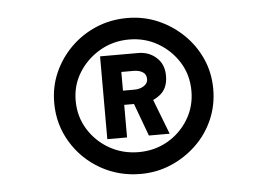

<svg xmlns="http://www.w3.org/2000/svg" viewBox="-40 -760 769 552"><g transform="rotate(-5 344.5 -484.0)"><path d="M345 -259Q282 -259 229.5 -289Q177 -319 146 -370.5Q115 -422 115 -484Q115 -531 133 -571.5Q151 -612 182.5 -643Q214 -674 255.5 -691.5Q297 -709 345 -709Q392 -709 433 -691.5Q474 -674 506 -643Q538 -612 556 -571.5Q574 -531 574 -484Q574 -437 556 -396Q538 -355 506 -324.5Q474 -294 433 -276.5Q392 -259 345 -259ZM345 -322Q391 -322 428.5 -343.5Q466 -365 488.5 -402Q511 -439 511 -484Q511 -530 488.5 -566.5Q466 -603 428.5 -625Q391 -647 345 -647Q299 -647 261 -625Q223 -603 200 -566.5Q177 -530 177 -485Q177 -439 200 -402Q223 -365 261 -343.5Q299 -322 345 -322ZM378 -367 341 -467 394 -481 438 -367ZM258 -367V-606H368Q399 -606 420.5 -586.5Q442 -567 442 -534Q442 -497 418 -479Q394 -461 368 -461H297L315 -470V-367ZM315 -495 299 -502H348Q364 -502 375.5 -509.5Q387 -517 387 -529Q387 -543 376.5 -549.5Q366 -556 350 -556H296L315 -564Z"/></g></svg>

Font: Lexend Zetta
Style: Regular
Weight: 400
Designer: Bonnie Shaver-Troup, Thomas Jockin
Foundry: Lexend
Version: Version 1.007